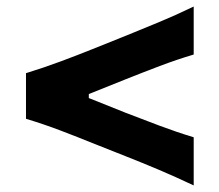

<svg xmlns="http://www.w3.org/2000/svg" viewBox="-20 -626 672 588"><path d="M573.2 -58.1Q518.6 -84 466.6 -106Q414.6 -127.9 368.7 -146L262.7 -188Q218.3 -206.1 166.5 -225.8Q114.7 -245.6 59.6 -262.2V-401.9Q114.7 -418.9 166.5 -438.2Q218.3 -457.5 263.2 -475.6L369.1 -518.1Q414.6 -536.6 466.6 -558.1Q518.6 -579.6 573.2 -606V-459Q522 -443.8 469.2 -423.8Q416.5 -403.8 363.8 -382.8L252 -337.9V-325.7L363.3 -281.2Q416 -260.7 468.8 -241Q521.5 -221.2 573.2 -205.6Z"/></svg>

Font: Pinar DS4-SemiBold
Style: Regular
Weight: 600
Designer: Amin Abedi
Version: Version 2.000